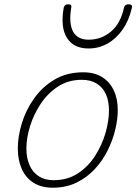

<svg xmlns="http://www.w3.org/2000/svg" viewBox="-20 -856 636 895"><path d="M226 19Q173 19 136.5 -4Q100 -27 81.5 -68.5Q63 -110 63 -164Q63 -220 82 -282Q101 -344 139.5 -398Q178 -452 235 -485.5Q292 -519 368 -519Q420 -519 455.5 -497Q491 -475 510 -435.5Q529 -396 529 -343Q529 -301 517.5 -252.5Q506 -204 482.5 -156Q459 -108 422.5 -68.5Q386 -29 337 -5Q288 19 226 19ZM230 -16Q295 -16 343.5 -48Q392 -80 424 -130.5Q456 -181 472 -237Q488 -293 488 -341Q488 -384 474 -416Q460 -448 431.5 -466Q403 -484 361 -484Q299 -484 251 -453Q203 -422 170 -372.5Q137 -323 120 -267.5Q103 -212 103 -164Q103 -120 117.5 -86.5Q132 -53 160.5 -34.5Q189 -16 230 -16ZM393 -630Q323 -630 292 -679.5Q261 -729 277 -820Q279 -828 284 -832Q289 -836 299 -836Q308 -836 311 -832Q314 -828 312 -820Q300 -747 320.5 -709Q341 -671 393 -671Q453 -671 497.5 -709Q542 -747 558 -820Q560 -828 565 -832Q570 -836 581 -836Q589 -836 593 -832Q597 -828 595 -820Q581 -760 551 -717.5Q521 -675 480.5 -652.5Q440 -630 393 -630Z"/></svg>

Font: Playwrite MX Thin
Style: Regular
Weight: 250
Designer: Veronika Burian, José Scaglione
Foundry: TypeTogether
Version: Version 1.002